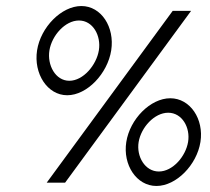

<svg xmlns="http://www.w3.org/2000/svg" viewBox="-20 -611 696 637"><path d="M103 -444C91 -367 137 -295 203 -295C269 -295 337 -367 349 -444C361 -521 316 -591 250 -591C184 -591 115 -521 103 -444ZM144 -444C152 -493 196 -543 242 -543C288 -543 316 -493 308 -444C300 -395 256 -343 210 -343C164 -343 136 -395 144 -444ZM135 -5H196L614 -575H553ZM399 -140C387 -64 433 6 499 6C565 6 633 -64 645 -140C657 -216 611 -285 545 -285C479 -285 411 -216 399 -140ZM440 -140C448 -188 492 -237 538 -237C584 -237 612 -188 604 -140C596 -92 553 -42 507 -42C461 -42 432 -92 440 -140Z"/></svg>

Font: Charger Sport
Style: LitObl
Weight: 300
Designer: Jasper
Foundry: Cannot Into Space Fonts
Version: Version 1.1